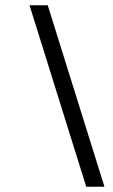

<svg xmlns="http://www.w3.org/2000/svg" viewBox="-20 -708 427 728"><path d="M92 -688H161L376 0H307Z"/></svg>

Font: Zilla Slab
Style: Regular
Weight: 400
Designer: Typotheque.com
Foundry: Typotheque type foundry
Version: Version 1.1; 2017; ttfautohint (v1.6)